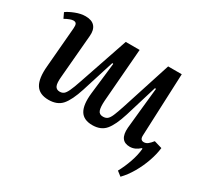

<svg xmlns="http://www.w3.org/2000/svg" viewBox="-146 -733 1209 1137"><g transform="rotate(30 458.5 -165.0)"><path d="M15 -482Q35 -497 71 -511Q107 -525 139 -525Q182 -525 202 -502Q222 -479 218 -436L193 -147Q188 -98 196.5 -79.5Q205 -61 228 -61Q243 -61 254 -68.5Q265 -76 277 -101Q289 -126 306 -177L420 -512H515L486 -148Q483 -103 490.5 -82Q498 -61 524 -61Q542 -61 553.5 -70Q565 -79 575.5 -103.5Q586 -128 601 -174L710 -512H803L785 -85Q784 -66 790.5 -58.5Q797 -51 809 -51Q824 -51 836.5 -61Q849 -71 863 -89L917 -73Q912 -29 894.5 21Q877 71 850.5 116.5Q824 162 792 195L761 171Q784 129 801 80Q818 31 822 -14L817 -15Q786 14 750 14Q678 14 685 -78Q690 -131 697.5 -201.5Q705 -272 714 -360L707 -362L640 -142Q614 -59 583 -22.5Q552 14 494 14Q434 14 410.5 -25.5Q387 -65 396 -146Q402 -200 408.5 -254Q415 -308 421 -362L414 -364L344 -142Q317 -58 285.5 -22Q254 14 195 14Q132 14 106.5 -27Q81 -68 89 -155L112 -426Q114 -448 109 -457.5Q104 -467 89 -467Q70 -467 32 -446Z"/></g></svg>

Font: Literata 36pt Medium
Style: Italic
Weight: 500
Italic angle: -2°
Designer: Latin by Veronika Burian and Jose Scaglione. Greek by Irene Vlachou. Cyrillic by Vera Evstafieva
Foundry: TypeTogether
Version: Version 3.002